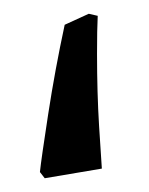

<svg xmlns="http://www.w3.org/2000/svg" viewBox="-20 -95 216 279"><path d="M38 155Q40 136 50 71Q60 6 74 -59L109 -75L122 -72Q121 -53 121 -17Q121 40 124 88.5Q127 137 128 150L45 164Z"/></svg>

Font: Alegreya Medium
Style: Regular
Weight: 500
Designer: Juan Pablo del Peral
Foundry: Huerta Tipografica
Version: Version 2.007; ttfautohint (v1.6)